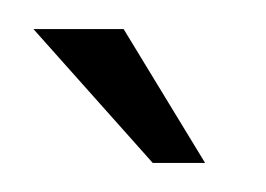

<svg xmlns="http://www.w3.org/2000/svg" viewBox="-20 -658 183 132"><path d="M85 -546 3 -638H65L121 -546Z"/></svg>

Font: Alumni Sans Thin
Style: Regular
Weight: 400
Version: Version 1.018